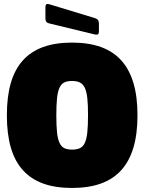

<svg xmlns="http://www.w3.org/2000/svg" viewBox="-20 -921 715 951"><path d="M337 10Q419 10 480 -12Q541 -34 581 -78.5Q621 -123 641 -190.5Q661 -258 661 -350Q661 -442 641 -509.5Q621 -577 581 -621.5Q541 -666 480 -688Q419 -710 337 -710Q254 -710 193.5 -688Q133 -666 93 -621.5Q53 -577 33.5 -509.5Q14 -442 14 -350Q14 -258 33.5 -190.5Q53 -123 93 -78.5Q133 -34 193.5 -12Q254 10 337 10ZM338 -180Q314 -180 299 -187Q284 -194 275 -213Q266 -232 262.5 -265Q259 -298 259 -350Q259 -402 262.5 -435Q266 -468 275 -487Q284 -506 299 -513Q314 -520 337 -520Q360 -520 375.5 -512.5Q391 -505 400 -486Q409 -467 412.5 -434.5Q416 -402 416 -352Q416 -299 412.5 -265.5Q409 -232 400 -213Q391 -194 375.5 -187Q360 -180 338 -180ZM451 -750Q461 -748 465.5 -751.5Q470 -755 470 -765V-805Q470 -815 465.5 -821.5Q461 -828 451 -831L224 -900Q214 -903 209.5 -899.5Q205 -896 205 -886V-829Q205 -819 209.5 -813Q214 -807 224 -805Z"/></svg>

Font: Bolota
Style: Bold
Weight: 240
Designer: Gabriel Pang
Version: Version 1.000